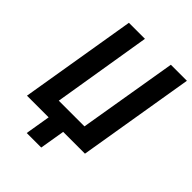

<svg xmlns="http://www.w3.org/2000/svg" viewBox="-239 -816 1084 1084"><g transform="rotate(45 302.5 -274.0)"><path d="M199 0H26L142 -698H270L173 -107H378L477 -698H605L489 0H315L290 150H174Z"/></g></svg>

Font: IBM Plex Mono SemiBold
Style: Italic
Weight: 600
Italic angle: -9°
Monospace: yes
Designer: Mike Abbink, Paul van der Laan, Pieter van Rosmalen
Foundry: Bold Monday
Version: Version 2.3